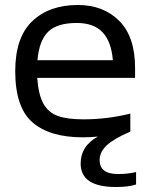

<svg xmlns="http://www.w3.org/2000/svg" viewBox="-20 -536 592 769"><path d="M525 153V203Q495 213 444 213Q303 213 303 119Q303 85 319.5 58Q336 31 372 11Q342 14 312 14Q179 14 110 -46Q41 -106 41 -251Q41 -386 109 -451Q177 -516 292 -516Q394 -516 457.5 -452.5Q521 -389 521 -264V-224H129Q134 -157 153.5 -121.5Q173 -86 210.5 -72Q248 -58 314 -58Q409 -58 502 -81V-9Q435 20 407 46.5Q379 73 379 105Q379 161 452 161Q493 161 525 153ZM130 -295H432Q426 -369 391 -406.5Q356 -444 287 -444Q209 -444 173 -409Q137 -374 130 -295Z"/></svg>

Font: Rhodium Libre
Style: Regular
Weight: 400
Designer: James Puckett
Foundry: Dunwich Type Founders
Version: Version 1.001; ttfautohint (v1.3)